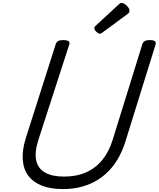

<svg xmlns="http://www.w3.org/2000/svg" viewBox="-20 -1269 1081 1308"><path d="M408 19Q326 19 266.5 -4Q207 -27 173.5 -71Q140 -115 135 -180.5Q130 -246 156 -329L360 -969Q365 -983 376.5 -989.5Q388 -996 412 -996Q435 -996 446 -989Q457 -982 452 -966L242 -318Q214 -230 227 -174.5Q240 -119 288.5 -92.5Q337 -66 416 -66Q502 -66 567 -95Q632 -124 677.5 -180Q723 -236 748 -318L950 -969Q955 -983 966.5 -989.5Q978 -996 1001 -996Q1049 -996 1040 -966L835 -307Q802 -200 741.5 -127.5Q681 -55 597 -18Q513 19 408 19ZM661 -1039Q650 -1039 636.5 -1052.5Q623 -1066 623 -1076Q623 -1080 624 -1084Q625 -1088 632 -1094L788 -1238Q794 -1243 798 -1246Q802 -1249 809 -1249Q819 -1249 831.5 -1240.5Q844 -1232 853 -1219.5Q862 -1207 862 -1197Q862 -1190 860 -1185Q858 -1180 847 -1172L680 -1049Q674 -1045 669.5 -1042Q665 -1039 661 -1039Z"/></svg>

Font: Playwrite IE
Style: Regular
Weight: 400
Designer: Veronika Burian, José Scaglione
Foundry: TypeTogether
Version: Version 1.002